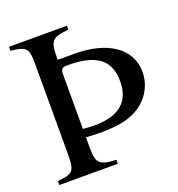

<svg xmlns="http://www.w3.org/2000/svg" viewBox="-122 -763 800 864"><g transform="rotate(-20 278.0 -331.0)"><path d="M202 -532C201 -623 211 -636 293 -643V-662H16V-643C90 -635 100 -625 100 -553V-120C100 -36 92 -26 16 -19V0H296V-19C217 -22 202 -36 202 -109V-161C229 -159 245 -158 271 -158C350 -158 403 -168 446 -192C505 -224 542 -285 542 -351C542 -462 442 -532 282 -532ZM202 -461C202 -487 208 -494 234 -494C372 -494 433 -449 433 -345C433 -248 374 -198 259 -198C238 -198 224 -199 202 -201Z"/></g></svg>

Font: XITS Math
Style: Regular
Weight: 400
Designer: MicroPress Inc., with final additions and corrections provided by Coen Hoffman, Elsevier (retired)
Version: Version 1.108